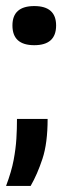

<svg xmlns="http://www.w3.org/2000/svg" viewBox="-28 -484 227 633"><path d="M-8 129Q10 81 17 43.5Q24 6 26 -26.5Q28 -59 28 -92H129Q129 -12 112 39.5Q95 91 73 129ZM85 -335Q13 -335 13 -400Q13 -464 85 -464Q157 -464 157 -400Q157 -335 85 -335Z"/></svg>

Font: Bricolage Grotesque 48pt Medium
Style: Regular
Weight: 500
Designer: Mathieu Triay
Foundry: Atelier Triay
Version: Version 1.000; ttfautohint (v1.8.4.7-5d5b);gftools[0.9.32]